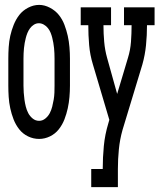

<svg xmlns="http://www.w3.org/2000/svg" viewBox="-20 -560 652 785"><path d="M140 8Q116 8 94.5 -2.5Q73 -13 58.5 -31.5Q44 -50 35.5 -72Q27 -94 22 -117Q17 -140 15.5 -163.5Q14 -187 14 -210V-320Q14 -343 15.5 -367Q17 -391 22 -413.5Q27 -436 36 -458.5Q45 -481 59 -499Q73 -517 95 -528.5Q117 -540 140 -540Q162 -540 184 -528.5Q206 -517 220.5 -499Q235 -481 243.5 -458.5Q252 -436 257 -413.5Q262 -391 264 -367Q266 -343 266 -320V-210Q266 -187 264 -163.5Q262 -140 257 -117Q252 -94 243.5 -72Q235 -50 220.5 -31.5Q206 -13 184.5 -2.5Q163 8 140 8ZM140 -66Q154 -66 165.5 -75.5Q177 -85 183.5 -97.5Q190 -110 193.5 -124Q197 -138 199.5 -152.5Q202 -167 202.5 -181.5Q203 -196 203 -210V-320Q203 -331 202.5 -342Q202 -353 201 -363.5Q200 -374 198 -385Q196 -396 193.5 -406Q191 -416 187 -426Q183 -436 176 -445Q169 -454 159 -459.5Q149 -465 139 -465Q128 -465 118.5 -459Q109 -453 102.5 -444Q96 -435 92 -425Q88 -415 85.5 -405Q83 -395 81 -384.5Q79 -374 78 -363Q77 -352 76.5 -341.5Q76 -331 76 -320V-210Q76 -196 77 -181.5Q78 -167 80 -152.5Q82 -138 85.5 -124Q89 -110 95.5 -97.5Q102 -85 113.5 -75.5Q125 -66 140 -66ZM353 205V131H400Q400 84 404.5 37Q409 -10 423 -56L427 -70L360 -296Q348 -335 344.5 -375.5Q341 -416 341 -457H310V-530H434V-457H403Q403 -423 406 -389Q409 -355 418 -323L459 -176L483 -256L503 -323Q513 -355 515.5 -389Q518 -423 518 -457H487V-530H612V-457H581Q581 -416 577 -375.5Q573 -335 562 -296L481 -29Q470 10 466 50.5Q462 91 462 131V205Z"/></svg>

Font: Iosevka Curly Slab Extended
Style: Regular
Weight: 400
Width: 7
Monospace: yes
Designer: Belleve Invis
Foundry: Belleve Invis
Version: Version 11.1.0; ttfautohint (v1.8.3)